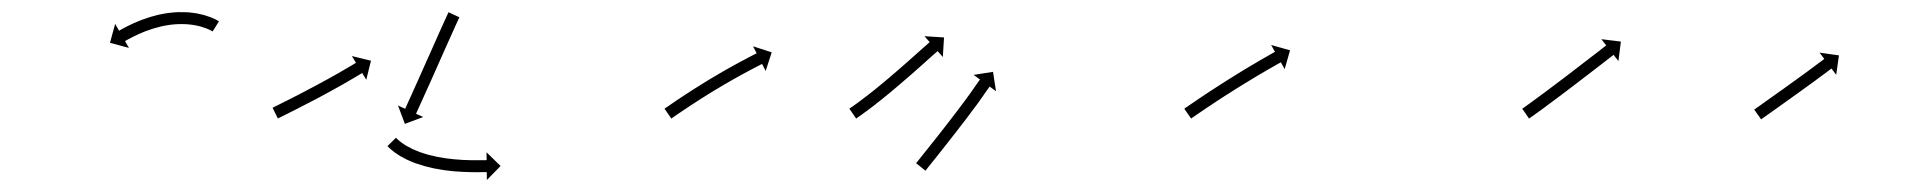

<svg xmlns="http://www.w3.org/2000/svg" viewBox="-20 -276 3206 321"><path d="M334.5 -224C334.8 -223.8 335.2 -223.6 335.5 -223.4L346.1 -240.4C345.7 -240.7 345.3 -240.9 344.9 -241.1C344.9 -241.1 344.9 -241.2 344.8 -241.2C344.8 -241.2 344.7 -241.2 344.7 -241.2C343.2 -242.1 341.6 -242.9 340 -243.7C340 -243.7 340 -243.8 339.9 -243.8C339.9 -243.8 339.8 -243.9 339.8 -243.9C337.3 -245 334.7 -246.1 332.1 -247.2C332.1 -247.2 332.1 -247.2 332 -247.2C331.9 -247.3 331.9 -247.3 331.9 -247.3C328.4 -248.6 325 -249.7 321.5 -250.7C321.5 -250.7 321.4 -250.7 321.3 -250.8C321.3 -250.8 321.2 -250.8 321.2 -250.8C317 -251.9 312.8 -252.9 308.6 -253.7C308.6 -253.7 308.5 -253.7 308.4 -253.7C308.3 -253.7 308.2 -253.7 308.2 -253.7C303.4 -254.5 298.6 -255 293.8 -255.5C293.8 -255.5 293.7 -255.5 293.6 -255.5C293.6 -255.5 293.5 -255.5 293.5 -255.5C288.3 -255.7 283.1 -255.8 277.9 -255.7C277.9 -255.7 277.9 -255.7 277.8 -255.7C277.7 -255.7 277.6 -255.7 277.6 -255.7C272.2 -255.4 266.9 -255 261.6 -254.3C261.6 -254.3 261.5 -254.3 261.4 -254.3C261.3 -254.3 261.3 -254.3 261.3 -254.3C256 -253.5 250.7 -252.6 245.4 -251.4C245.4 -251.4 245.3 -251.4 245.3 -251.4C245.2 -251.4 245.1 -251.4 245.1 -251.4C240.1 -250.2 235 -248.8 230 -247.3C230 -247.3 230 -247.3 229.9 -247.3C229.9 -247.3 229.8 -247.2 229.8 -247.2C225.2 -245.7 220.5 -244.1 216 -242.4C216 -242.4 215.9 -242.4 215.9 -242.4C215.8 -242.4 215.8 -242.3 215.8 -242.3C211.7 -240.7 207.6 -239 203.6 -237.3C203.6 -237.3 203.6 -237.2 203.6 -237.2C203.5 -237.2 203.5 -237.2 203.5 -237.2C200.1 -235.6 196.8 -234 193.4 -232.4C193.4 -232.4 193.4 -232.4 193.4 -232.4C193.4 -232.4 193.3 -232.3 193.3 -232.3C190.8 -231 188.2 -229.7 185.7 -228.4C185.7 -228.4 185.7 -228.4 185.7 -228.3C185.7 -228.3 185.6 -228.3 185.6 -228.3C184 -227.4 182.4 -226.5 180.8 -225.6L180.8 -225.6L180.8 -225.6C180.2 -225.3 179.6 -225 179.1 -224.6L172.5 -236.1L163.9 -204.4L195.6 -195.9L189 -207.3C189.6 -207.6 190.1 -207.9 190.7 -208.2L190.7 -208.2L190.6 -208.2C192.2 -209.1 193.7 -209.9 195.2 -210.8C195.2 -210.8 195.2 -210.8 195.2 -210.8C195.2 -210.8 195.2 -210.7 195.2 -210.7C197.6 -212 200 -213.3 202.4 -214.5C202.4 -214.5 202.4 -214.5 202.4 -214.5C202.3 -214.5 202.3 -214.5 202.3 -214.5C205.5 -216 208.7 -217.6 211.9 -219C211.9 -219 211.8 -219 211.8 -219C211.7 -219 211.7 -219 211.7 -219C215.5 -220.6 219.3 -222.2 223.2 -223.8C223.2 -223.8 223.1 -223.7 223.1 -223.7C223 -223.7 223 -223.7 223 -223.7C227.3 -225.3 231.6 -226.8 236 -228.2C236 -228.2 235.9 -228.2 235.9 -228.2C235.8 -228.2 235.7 -228.1 235.7 -228.1C240.4 -229.5 245.1 -230.8 249.8 -231.9C249.8 -231.9 249.8 -231.9 249.7 -231.9C249.6 -231.9 249.6 -231.9 249.6 -231.9C254.4 -232.9 259.3 -233.8 264.2 -234.5C264.2 -234.5 264.2 -234.5 264.1 -234.5C264 -234.5 263.9 -234.5 263.9 -234.5C268.8 -235.1 273.7 -235.5 278.6 -235.7C278.6 -235.7 278.6 -235.7 278.5 -235.7C278.4 -235.7 278.3 -235.7 278.3 -235.7C283 -235.8 287.7 -235.7 292.5 -235.5C292.5 -235.5 292.4 -235.5 292.3 -235.5C292.2 -235.5 292.1 -235.5 292.1 -235.5C296.5 -235.2 300.8 -234.6 305.1 -234C305.1 -234 305 -234 305 -234C304.9 -234 304.8 -234 304.8 -234C308.6 -233.3 312.4 -232.5 316.1 -231.5C316.1 -231.5 316 -231.5 315.9 -231.5C315.9 -231.5 315.8 -231.6 315.8 -231.6C318.9 -230.6 321.9 -229.6 324.9 -228.5C324.9 -228.5 324.9 -228.6 324.8 -228.6C324.7 -228.6 324.7 -228.6 324.7 -228.6C326.9 -227.7 329.1 -226.8 331.3 -225.8C331.3 -225.8 331.2 -225.8 331.1 -225.8C331.1 -225.9 331 -225.9 331 -225.9C332.3 -225.3 333.5 -224.6 334.7 -223.9C334.7 -223.9 334.7 -223.9 334.6 -224C334.6 -224 334.5 -224 334.5 -224Z M437.3 -96.6C436.7 -96.3 436.2 -96.1 435.7 -95.8L444.6 -77.9C445.1 -78.2 445.6 -78.4 446.2 -78.7C447.7 -79.4 449.2 -80.2 450.7 -81C453.1 -82.1 455.4 -83.3 457.8 -84.5C460.9 -86 463.9 -87.6 466.9 -89.1L467 -89.1L467 -89.1C470.6 -90.9 474.2 -92.7 477.8 -94.6L477.8 -94.6L477.8 -94.6C481.8 -96.6 485.8 -98.7 489.8 -100.8L489.8 -100.8L489.8 -100.8C494.1 -103 498.4 -105.2 502.6 -107.4L502.7 -107.4L502.7 -107.4C507.1 -109.8 511.5 -112.1 515.9 -114.4L515.9 -114.4L515.9 -114.4C520.3 -116.8 524.6 -119.1 529 -121.5L529 -121.5L529 -121.5C533.3 -123.8 537.5 -126.2 541.7 -128.5L541.7 -128.5L541.7 -128.5C545.6 -130.7 549.6 -132.9 553.5 -135.1L553.5 -135.1L553.5 -135.1C557 -137.1 560.5 -139.1 564 -141.2L564 -141.2L564 -141.2C567 -142.9 569.9 -144.6 572.8 -146.3L572.9 -146.3L572.9 -146.4C575.1 -147.7 577.4 -149 579.6 -150.4L579.6 -150.4L579.6 -150.4C581.1 -151.3 582.5 -152.1 584 -153C584.5 -153.3 585 -153.6 585.5 -153.9L592.4 -142.7L600.2 -174.5L568.3 -182.3L575.2 -171C574.7 -170.7 574.1 -170.4 573.6 -170.1C572.2 -169.3 570.8 -168.4 569.4 -167.5L569.4 -167.5L569.4 -167.5C567.1 -166.2 564.9 -164.9 562.7 -163.6L562.7 -163.6L562.7 -163.6C559.8 -161.9 556.9 -160.2 554 -158.5L554 -158.5L554 -158.5C550.5 -156.5 547.1 -154.5 543.6 -152.5L543.6 -152.5L543.6 -152.5C539.7 -150.3 535.9 -148.1 532 -146L532 -146L532 -146C527.8 -143.7 523.6 -141.4 519.4 -139.1L519.5 -139.1L519.5 -139.1C515.1 -136.7 510.8 -134.4 506.4 -132.1L506.4 -132.1L506.5 -132.1C502.1 -129.8 497.7 -127.5 493.4 -125.2L493.4 -125.2L493.4 -125.2C489.1 -122.9 484.9 -120.7 480.6 -118.5L480.6 -118.5L480.6 -118.5C476.7 -116.5 472.7 -114.4 468.7 -112.4L468.7 -112.4L468.7 -112.4C465.1 -110.6 461.5 -108.8 457.9 -106.9L457.9 -107L457.9 -107C454.9 -105.4 451.9 -103.9 448.8 -102.4C446.5 -101.2 444.2 -100 441.8 -98.9C440.3 -98.1 438.8 -97.4 437.3 -96.6ZM747.2 -245.4C747.5 -246 747.8 -246.5 748 -247.1L729.9 -255.6C729.6 -255 729.4 -254.4 729.1 -253.8L729.1 -253.8L729.1 -253.8C728.3 -252.1 727.5 -250.4 726.7 -248.7L726.7 -248.7L726.7 -248.7C725.5 -246 724.3 -243.4 723.1 -240.8L723.1 -240.8L723.1 -240.7C721.5 -237.3 720 -233.9 718.4 -230.4L718.4 -230.4L718.4 -230.4C716.6 -226.4 714.8 -222.3 712.9 -218.2C710.9 -213.7 708.9 -209.1 706.9 -204.6C704.7 -199.7 702.5 -194.8 700.4 -190C698.1 -184.9 695.9 -179.9 693.6 -174.9C691.4 -169.8 689.2 -164.8 686.9 -159.8C684.8 -154.9 682.6 -150.1 680.4 -145.2C678.4 -140.6 676.3 -136.1 674.3 -131.6C672.5 -127.5 670.6 -123.4 668.8 -119.3C667.2 -115.9 665.7 -112.5 664.1 -109C662.9 -106.4 661.7 -103.7 660.5 -101.1C659.7 -99.4 659 -97.7 658.2 -96C657.9 -95.3 657.6 -94.7 657.4 -94.1L645.4 -99.6L656.9 -68.9L687.6 -80.4L675.6 -85.8C675.8 -86.5 676.1 -87.1 676.4 -87.7C677.2 -89.4 677.9 -91.1 678.7 -92.8C679.9 -95.4 681.1 -98.1 682.3 -100.8C683.9 -104.2 685.5 -107.7 687 -111.1C688.9 -115.2 690.7 -119.3 692.5 -123.4C694.6 -127.9 696.6 -132.5 698.7 -137C700.8 -141.9 703 -146.8 705.2 -151.6C707.4 -156.7 709.7 -161.7 711.9 -166.7C714.2 -171.8 716.4 -176.8 718.6 -181.8C720.8 -186.7 723 -191.6 725.1 -196.4C727.2 -201 729.2 -205.5 731.2 -210C733 -214.1 734.8 -218.2 736.7 -222.2L736.7 -222.2L736.7 -222.2C738.2 -225.6 739.8 -229.1 741.3 -232.5L741.3 -232.5L741.3 -232.5C742.5 -235.1 743.7 -237.7 744.9 -240.3L744.9 -240.3L744.9 -240.3C745.7 -242 746.4 -243.7 747.2 -245.4L747.2 -245.4ZM643.2 -44.5C642.8 -44.9 642.4 -45.3 642 -45.7L627.8 -31.7C628.2 -31.2 628.6 -30.8 629.1 -30.4C629.1 -30.4 629.1 -30.3 629.1 -30.3C629.1 -30.3 629.2 -30.3 629.2 -30.3C630.4 -29 631.8 -27.8 633.1 -26.6C633.1 -26.6 633.1 -26.6 633.2 -26.5C633.2 -26.5 633.3 -26.5 633.3 -26.5C635.4 -24.6 637.6 -22.9 639.8 -21.2C639.8 -21.2 639.9 -21.2 639.9 -21.1C640 -21.1 640.1 -21 640.1 -21C643 -18.9 646.1 -17 649.2 -15C649.2 -15 649.2 -15 649.3 -15C649.4 -14.9 649.4 -14.9 649.4 -14.9C653.2 -12.7 657 -10.7 660.9 -8.8C660.9 -8.8 661 -8.8 661.1 -8.8C661.1 -8.7 661.2 -8.7 661.2 -8.7C665.6 -6.7 670.1 -4.8 674.6 -3.1C674.6 -3.1 674.7 -3.1 674.8 -3.1C674.8 -3 674.9 -3 674.9 -3C679.8 -1.3 684.8 0.3 689.8 1.7C689.8 1.7 689.9 1.7 689.9 1.8C690 1.8 690.1 1.8 690.1 1.8C695.3 3.2 700.5 4.4 705.8 5.6C705.8 5.6 705.9 5.6 705.9 5.6C706 5.6 706 5.6 706 5.6C711.3 6.6 716.7 7.6 722 8.4C722 8.4 722.1 8.4 722.1 8.4C722.2 8.4 722.2 8.4 722.2 8.4C727.4 9.1 732.6 9.7 737.9 10.3C737.9 10.3 737.9 10.3 738 10.3C738 10.3 738 10.3 738 10.3C742.9 10.7 747.8 11 752.8 11.3C752.8 11.3 752.8 11.3 752.8 11.3C752.9 11.3 752.9 11.3 752.9 11.3C757.3 11.5 761.7 11.7 766.1 11.8C766.1 11.8 766.2 11.8 766.2 11.8C766.2 11.8 766.2 11.8 766.2 11.8C770 11.8 773.7 11.9 777.5 11.9L777.5 11.9L777.5 11.9C780.4 11.8 783.3 11.8 786.2 11.8L786.2 11.8L786.2 11.8C788.1 11.8 789.9 11.8 791.8 11.8C792.5 11.8 793.1 11.7 793.8 11.7L794 24.9L816.9 1.5L793.4 -21.4L793.6 -8.3C792.9 -8.3 792.3 -8.2 791.6 -8.2C789.8 -8.2 787.9 -8.2 786.1 -8.2L786.1 -8.2L786.1 -8.2C783.2 -8.2 780.3 -8.2 777.4 -8.1L777.4 -8.1L777.4 -8.1C773.8 -8.1 770.1 -8.2 766.5 -8.2C766.5 -8.2 766.5 -8.2 766.5 -8.2C766.5 -8.2 766.6 -8.2 766.6 -8.2C762.3 -8.3 758.1 -8.4 753.8 -8.6C753.8 -8.6 753.8 -8.6 753.9 -8.6C753.9 -8.6 753.9 -8.6 753.9 -8.6C749.2 -8.9 744.5 -9.3 739.7 -9.7C739.7 -9.7 739.8 -9.7 739.8 -9.7C739.9 -9.6 739.9 -9.6 739.9 -9.6C734.9 -10.2 729.9 -10.7 724.9 -11.4C724.9 -11.4 724.9 -11.4 725 -11.4C725 -11.4 725.1 -11.4 725.1 -11.4C720 -12.2 714.9 -13.1 709.8 -14C709.8 -14 709.9 -14 709.9 -14C710 -14 710 -14 710 -14C705 -15.1 700.1 -16.2 695.2 -17.5C695.2 -17.5 695.2 -17.5 695.3 -17.5C695.3 -17.5 695.4 -17.5 695.4 -17.5C690.7 -18.8 686.1 -20.3 681.5 -21.9C681.5 -21.9 681.6 -21.9 681.6 -21.9C681.7 -21.8 681.8 -21.8 681.8 -21.8C677.6 -23.4 673.5 -25.1 669.4 -26.9C669.4 -26.9 669.5 -26.9 669.6 -26.9C669.6 -26.8 669.7 -26.8 669.7 -26.8C666.2 -28.5 662.8 -30.3 659.4 -32.2C659.4 -32.2 659.4 -32.2 659.5 -32.2C659.6 -32.1 659.7 -32.1 659.7 -32.1C656.9 -33.7 654.2 -35.5 651.6 -37.4C651.6 -37.4 651.7 -37.3 651.8 -37.3C651.8 -37.2 651.9 -37.2 651.9 -37.2C650 -38.6 648.1 -40.1 646.2 -41.7C646.2 -41.7 646.3 -41.6 646.3 -41.6C646.4 -41.6 646.4 -41.5 646.4 -41.5C645.3 -42.5 644.2 -43.6 643.1 -44.6C643.1 -44.6 643.1 -44.6 643.1 -44.6C643.1 -44.5 643.2 -44.5 643.2 -44.5Z M1092.6 -95.4C1092.1 -95 1091.5 -94.6 1091 -94.2L1102.4 -77.8C1103 -78.2 1103.5 -78.6 1104.1 -79C1105.6 -80 1107.1 -81.1 1108.7 -82.2L1108.7 -82.2L1108.7 -82.2C1111.1 -83.8 1113.5 -85.5 1115.9 -87.1L1115.9 -87.1L1115.9 -87.1C1119 -89.2 1122.1 -91.3 1125.3 -93.5L1125.3 -93.4L1125.3 -93.4C1129 -95.9 1132.7 -98.4 1136.5 -100.9L1136.4 -100.8L1136.4 -100.8C1140.6 -103.6 1144.8 -106.3 1149 -109L1149 -109L1149 -109C1153.5 -111.8 1158 -114.7 1162.6 -117.5L1162.5 -117.5L1162.5 -117.5C1167.2 -120.4 1171.9 -123.3 1176.6 -126.2L1176.6 -126.2L1176.6 -126.1C1181.3 -129 1186.1 -131.8 1190.8 -134.6L1190.8 -134.6L1190.8 -134.6C1195.4 -137.3 1200.1 -139.9 1204.7 -142.6L1204.7 -142.6L1204.7 -142.6C1209 -145 1213.4 -147.5 1217.8 -149.9L1217.8 -149.9L1217.7 -149.9C1221.7 -152 1225.6 -154.2 1229.6 -156.3L1229.5 -156.3L1229.5 -156.3C1232.9 -158 1236.2 -159.8 1239.6 -161.6L1239.6 -161.6L1239.5 -161.6C1242.1 -162.9 1244.7 -164.3 1247.3 -165.6L1247.3 -165.6L1247.3 -165.6C1249 -166.5 1250.6 -167.3 1252.3 -168.2C1252.9 -168.5 1253.5 -168.8 1254.1 -169.1L1260.1 -157.3L1270.2 -188.5L1239 -198.6L1245 -186.9C1244.4 -186.6 1243.8 -186.3 1243.2 -186C1241.5 -185.1 1239.8 -184.2 1238.1 -183.4L1238.1 -183.4L1238.1 -183.4C1235.5 -182 1232.9 -180.7 1230.3 -179.3L1230.3 -179.3L1230.3 -179.3C1226.9 -177.5 1223.5 -175.7 1220.1 -173.9L1220.1 -173.9L1220.1 -173.9C1216.1 -171.8 1212.1 -169.6 1208.1 -167.4L1208.1 -167.4L1208.1 -167.4C1203.7 -164.9 1199.3 -162.5 1194.8 -160L1194.8 -160L1194.8 -160C1190.1 -157.3 1185.4 -154.6 1180.7 -151.9L1180.7 -151.9L1180.7 -151.8C1175.9 -149 1171.1 -146.2 1166.3 -143.3L1166.3 -143.3L1166.3 -143.3C1161.5 -140.4 1156.7 -137.5 1152 -134.5L1152 -134.5L1152 -134.5C1147.4 -131.6 1142.8 -128.7 1138.2 -125.8L1138.2 -125.8L1138.2 -125.8C1134 -123.1 1129.7 -120.3 1125.5 -117.6L1125.5 -117.6L1125.5 -117.6C1121.7 -115.1 1117.9 -112.6 1114.2 -110.1L1114.1 -110.1L1114.1 -110.1C1111 -107.9 1107.8 -105.8 1104.6 -103.6L1104.6 -103.6L1104.6 -103.6C1102.2 -102 1099.8 -100.3 1097.3 -98.6L1097.3 -98.6L1097.3 -98.6C1095.8 -97.5 1094.2 -96.5 1092.6 -95.4Z M1401.6 -95.4C1401.1 -95 1400.6 -94.6 1400 -94.3L1411.4 -77.8C1412 -78.2 1412.5 -78.6 1413.1 -78.9L1413.1 -79L1413.1 -79C1414.6 -80 1416.1 -81.1 1417.6 -82.2L1417.6 -82.2L1417.7 -82.2C1420 -83.9 1422.4 -85.6 1424.7 -87.3L1424.7 -87.3L1424.7 -87.3C1427.8 -89.5 1430.8 -91.8 1433.8 -94C1433.8 -94 1433.8 -94 1433.8 -94C1433.8 -94 1433.8 -94 1433.8 -94C1437.4 -96.7 1440.9 -99.4 1444.4 -102.1C1444.4 -102.1 1444.4 -102.2 1444.4 -102.2C1444.4 -102.2 1444.4 -102.2 1444.4 -102.2C1448.3 -105.2 1452.2 -108.3 1456.1 -111.4L1456.1 -111.4L1456.1 -111.5C1460.3 -114.8 1464.4 -118.2 1468.5 -121.5L1468.5 -121.6L1468.5 -121.6C1472.7 -125.1 1476.9 -128.6 1481.1 -132.2L1481.1 -132.2L1481.1 -132.2C1485.3 -135.7 1489.5 -139.3 1493.6 -142.9L1493.6 -142.9L1493.6 -142.9C1497.6 -146.4 1501.7 -149.9 1505.7 -153.4L1505.7 -153.4L1505.7 -153.4C1509.4 -156.7 1513.1 -160 1516.9 -163.3C1520.2 -166.3 1523.5 -169.3 1526.9 -172.2C1529.7 -174.7 1532.5 -177.2 1535.3 -179.8C1537.5 -181.7 1539.7 -183.6 1541.9 -185.6C1543.3 -186.8 1544.7 -188 1546.1 -189.3C1546.6 -189.7 1547.1 -190.2 1547.6 -190.6L1556.3 -180.7L1558.3 -213.4L1525.6 -215.5L1534.3 -205.6C1533.8 -205.1 1533.3 -204.7 1532.8 -204.3C1531.4 -203 1530 -201.8 1528.6 -200.5C1526.4 -198.6 1524.2 -196.6 1522 -194.7C1519.2 -192.2 1516.4 -189.7 1513.6 -187.2C1510.2 -184.2 1506.9 -181.2 1503.6 -178.3C1499.9 -175 1496.2 -171.7 1492.4 -168.4L1492.5 -168.4L1492.5 -168.5C1488.5 -165 1484.5 -161.5 1480.5 -158L1480.5 -158L1480.5 -158C1476.4 -154.5 1472.3 -150.9 1468.1 -147.4L1468.2 -147.4L1468.2 -147.4C1464 -143.9 1459.9 -140.4 1455.7 -136.9L1455.7 -136.9L1455.7 -137C1451.7 -133.6 1447.6 -130.3 1443.6 -127L1443.6 -127L1443.6 -127C1439.8 -124 1435.9 -120.9 1432.1 -117.9C1432.1 -117.9 1432.1 -117.9 1432.1 -117.9C1432.1 -117.9 1432.1 -117.9 1432.1 -117.9C1428.7 -115.3 1425.2 -112.6 1421.7 -110C1421.7 -110 1421.7 -110 1421.8 -110C1421.8 -110 1421.8 -110 1421.8 -110C1418.8 -107.8 1415.9 -105.6 1412.9 -103.4L1412.9 -103.4L1412.9 -103.4C1410.7 -101.8 1408.4 -100.1 1406 -98.5L1406.1 -98.5L1406.1 -98.5C1404.6 -97.4 1403.1 -96.4 1401.6 -95.4L1401.6 -95.4ZM1512.9 -4.7C1512.5 -4.2 1512.1 -3.7 1511.6 -3.2L1527.2 9.4C1527.6 8.9 1528.1 8.3 1528.5 7.8C1529.6 6.4 1530.8 4.9 1532 3.4C1533.8 1.2 1535.6 -1.1 1537.4 -3.4C1539.8 -6.3 1542.1 -9.3 1544.5 -12.2C1547.3 -15.7 1550 -19.2 1552.8 -22.7C1555.9 -26.6 1559 -30.5 1562.1 -34.4L1562.1 -34.4L1562.1 -34.5C1565.4 -38.6 1568.7 -42.8 1571.9 -47L1571.9 -47L1571.9 -47C1575.3 -51.4 1578.7 -55.7 1582.1 -60L1582.1 -60.1L1582.1 -60.1C1585.4 -64.4 1588.8 -68.8 1592.1 -73.1L1592.1 -73.1L1592.2 -73.1C1595.4 -77.4 1598.6 -81.6 1601.8 -85.8L1601.8 -85.8L1601.8 -85.9C1604.8 -89.8 1607.8 -93.8 1610.7 -97.8L1610.8 -97.8L1610.8 -97.8C1613.4 -101.4 1616 -105 1618.6 -108.6C1618.6 -108.6 1618.6 -108.6 1618.6 -108.6C1618.6 -108.7 1618.6 -108.7 1618.6 -108.7C1620.8 -111.7 1623 -114.8 1625.1 -117.9L1625.1 -117.9L1625.1 -117.9C1626.8 -120.3 1628.4 -122.7 1630.1 -125.1L1630.1 -125.1L1630.1 -125.1C1631.2 -126.6 1632.3 -128.1 1633.4 -129.7L1633.4 -129.6L1633.4 -129.6C1633.8 -130.2 1634.2 -130.7 1634.6 -131.3L1645.2 -123.5L1640.2 -155.9L1607.8 -150.8L1618.4 -143.1C1618 -142.5 1617.6 -142 1617.2 -141.4L1617.2 -141.4L1617.2 -141.4C1616.1 -139.8 1614.9 -138.3 1613.8 -136.7L1613.8 -136.7L1613.8 -136.6C1612.1 -134.2 1610.3 -131.7 1608.6 -129.3L1608.6 -129.3L1608.6 -129.2C1606.5 -126.2 1604.4 -123.2 1602.3 -120.2C1602.3 -120.2 1602.3 -120.3 1602.3 -120.3C1602.4 -120.3 1602.4 -120.3 1602.4 -120.3C1599.8 -116.7 1597.2 -113.2 1594.6 -109.7L1594.7 -109.7L1594.7 -109.7C1591.7 -105.8 1588.8 -101.8 1585.8 -97.9L1585.8 -97.9L1585.9 -97.9C1582.7 -93.7 1579.5 -89.5 1576.3 -85.3L1576.3 -85.3L1576.3 -85.3C1572.9 -80.9 1569.6 -76.6 1566.3 -72.3L1566.3 -72.3L1566.3 -72.3C1562.9 -68 1559.5 -63.7 1556.2 -59.3L1556.2 -59.3L1556.2 -59.3C1552.9 -55.2 1549.6 -51 1546.4 -46.8L1546.4 -46.8L1546.4 -46.8C1543.3 -42.9 1540.2 -39 1537.1 -35.1C1534.4 -31.6 1531.6 -28.2 1528.8 -24.7C1526.5 -21.7 1524.2 -18.8 1521.8 -15.9C1520 -13.6 1518.2 -11.3 1516.4 -9.1C1515.2 -7.6 1514 -6.2 1512.9 -4.7Z M1961.6 -95.4C1961.1 -95 1960.5 -94.6 1960 -94.2L1971.4 -77.8C1972 -78.2 1972.5 -78.6 1973.1 -79C1974.6 -80 1976.1 -81.1 1977.7 -82.2L1977.7 -82.2L1977.7 -82.2C1980.1 -83.8 1982.5 -85.5 1984.9 -87.1L1984.9 -87.1L1984.9 -87.1C1988 -89.2 1991.1 -91.4 1994.3 -93.5L1994.2 -93.5L1994.2 -93.5C1997.9 -96 2001.7 -98.5 2005.4 -100.9L2005.4 -100.9L2005.4 -100.9C2009.5 -103.7 2013.7 -106.4 2017.9 -109.2L2017.9 -109.2L2017.9 -109.2C2022.3 -112.1 2026.8 -115 2031.3 -117.9L2031.3 -117.9L2031.3 -117.8C2035.9 -120.8 2040.6 -123.8 2045.3 -126.7L2045.3 -126.7L2045.2 -126.7C2049.9 -129.6 2054.6 -132.5 2059.3 -135.4L2059.3 -135.4L2059.3 -135.4C2063.8 -138.2 2068.4 -141 2073 -143.7L2072.9 -143.7L2072.9 -143.7C2077.2 -146.3 2081.5 -148.9 2085.8 -151.4L2085.8 -151.4L2085.8 -151.4C2089.6 -153.7 2093.5 -155.9 2097.4 -158.2L2097.4 -158.2L2097.3 -158.2C2100.6 -160.1 2103.9 -162 2107.2 -163.8L2107.2 -163.8L2107.2 -163.8C2109.7 -165.3 2112.2 -166.7 2114.8 -168.2L2114.8 -168.2L2114.8 -168.2C2116.4 -169.1 2118 -170 2119.7 -170.9C2120.2 -171.2 2120.8 -171.6 2121.4 -171.9L2127.8 -160.4L2136.8 -191.9L2105.2 -200.8L2111.6 -189.3C2111.1 -189 2110.5 -188.7 2109.9 -188.4C2108.2 -187.4 2106.6 -186.5 2104.9 -185.6L2104.9 -185.6L2104.9 -185.6C2102.4 -184.1 2099.8 -182.7 2097.3 -181.2L2097.2 -181.2L2097.2 -181.2C2093.9 -179.3 2090.6 -177.4 2087.3 -175.5L2087.3 -175.5L2087.3 -175.5C2083.4 -173.2 2079.5 -170.9 2075.6 -168.6L2075.6 -168.6L2075.6 -168.6C2071.3 -166 2066.9 -163.5 2062.6 -160.9L2062.6 -160.9L2062.6 -160.9C2058 -158.1 2053.4 -155.3 2048.8 -152.5L2048.8 -152.5L2048.8 -152.4C2044.1 -149.5 2039.3 -146.6 2034.6 -143.6L2034.6 -143.6L2034.6 -143.6C2029.9 -140.7 2025.2 -137.7 2020.5 -134.7L2020.5 -134.7L2020.5 -134.7C2016 -131.8 2011.5 -128.9 2007 -125.9L2006.9 -125.9L2006.9 -125.9C2002.7 -123.2 1998.5 -120.4 1994.3 -117.6L1994.3 -117.6L1994.3 -117.6C1990.5 -115.1 1986.8 -112.6 1983.1 -110.1L1983.1 -110.1L1983 -110C1979.9 -107.9 1976.7 -105.8 1973.6 -103.6L1973.6 -103.6L1973.6 -103.6C1971.1 -101.9 1968.7 -100.3 1966.3 -98.6L1966.3 -98.6L1966.3 -98.6C1964.7 -97.5 1963.2 -96.5 1961.6 -95.4Z M2526.6 -95.4C2526.1 -95 2525.5 -94.6 2525 -94.2L2536.4 -77.8C2537 -78.2 2537.5 -78.6 2538 -78.9L2538.1 -79L2538.1 -79C2539.6 -80 2541.1 -81.1 2542.6 -82.2L2542.6 -82.2L2542.7 -82.2C2545 -83.9 2547.4 -85.6 2549.7 -87.3L2549.7 -87.3L2549.7 -87.3C2552.8 -89.5 2555.8 -91.7 2558.9 -93.9L2558.9 -93.9L2558.9 -93.9C2562.5 -96.6 2566.1 -99.2 2569.6 -101.9L2569.6 -101.9L2569.6 -101.9C2573.6 -104.9 2577.6 -107.8 2581.6 -110.8L2581.6 -110.8L2581.6 -110.8C2585.9 -114 2590.1 -117.2 2594.4 -120.4L2594.4 -120.4L2594.4 -120.4C2598.8 -123.8 2603.2 -127.1 2607.6 -130.4C2611.9 -133.7 2616.3 -137.1 2620.7 -140.4C2624.9 -143.6 2629.2 -146.9 2633.4 -150.1C2637.3 -153.1 2641.3 -156.2 2645.2 -159.2C2648.8 -161.9 2652.3 -164.7 2655.9 -167.4C2658.8 -169.7 2661.8 -172 2664.8 -174.3C2667.1 -176.1 2669.4 -177.9 2671.7 -179.7C2673.2 -180.8 2674.7 -182 2676.1 -183.1C2676.7 -183.5 2677.2 -183.9 2677.7 -184.3L2685.8 -173.9L2689.9 -206.5L2657.3 -210.5L2665.4 -200.1C2664.9 -199.7 2664.4 -199.3 2663.9 -198.9C2662.4 -197.8 2660.9 -196.6 2659.4 -195.5C2657.1 -193.7 2654.8 -191.9 2652.6 -190.1C2649.6 -187.8 2646.6 -185.5 2643.6 -183.2C2640.1 -180.5 2636.6 -177.8 2633 -175.1C2629.1 -172 2625.2 -169 2621.2 -166C2617 -162.7 2612.8 -159.5 2608.6 -156.3C2604.2 -153 2599.8 -149.6 2595.5 -146.3C2591.1 -143 2586.7 -139.7 2582.3 -136.4L2582.4 -136.4L2582.4 -136.4C2578.1 -133.2 2573.9 -130 2569.6 -126.8L2569.6 -126.8L2569.6 -126.8C2565.7 -123.9 2561.7 -120.9 2557.7 -117.9L2557.7 -118L2557.7 -118C2554.2 -115.3 2550.6 -112.7 2547 -110.1L2547 -110.1L2547 -110.1C2544 -107.9 2541 -105.7 2538 -103.5L2538 -103.5L2538 -103.5C2535.7 -101.8 2533.4 -100.1 2531 -98.5L2531 -98.5L2531.1 -98.5C2529.6 -97.4 2528.1 -96.4 2526.6 -95.3L2526.6 -95.3Z M2914.2 -93.7C2913.7 -93.4 2913.3 -93.1 2912.8 -92.8L2924.4 -76.5C2924.9 -76.8 2925.3 -77.1 2925.7 -77.4C2927 -78.3 2928.3 -79.2 2929.5 -80.1C2931.4 -81.5 2933.4 -82.9 2935.3 -84.2C2937.9 -86 2940.4 -87.8 2942.9 -89.6C2945.9 -91.7 2948.9 -93.8 2951.9 -96C2955.2 -98.3 2958.5 -100.7 2961.8 -103.1C2965.4 -105.6 2969 -108.1 2972.5 -110.7C2976.2 -113.3 2979.8 -115.9 2983.5 -118.6C2987.2 -121.2 2990.8 -123.8 2994.5 -126.5L2994.5 -126.5L2994.5 -126.5C2998 -129 3001.6 -131.6 3005.1 -134.2L3005.1 -134.2L3005.1 -134.2C3008.4 -136.6 3011.7 -139 3015 -141.4L3015 -141.4L3015 -141.4C3017.9 -143.6 3020.9 -145.7 3023.8 -147.9L3023.8 -147.9L3023.8 -147.9C3026.3 -149.8 3028.8 -151.6 3031.3 -153.4C3033.2 -154.9 3035.1 -156.3 3037 -157.7C3038.2 -158.6 3039.5 -159.6 3040.7 -160.5C3041.1 -160.8 3041.6 -161.1 3042 -161.4L3049.9 -150.9L3054.5 -183.4L3022.1 -188L3030 -177.4C3029.6 -177.1 3029.1 -176.8 3028.7 -176.5C3027.5 -175.6 3026.3 -174.6 3025 -173.7C3023.1 -172.3 3021.2 -170.9 3019.3 -169.5C3016.9 -167.7 3014.4 -165.8 3011.9 -164L3011.9 -164L3011.9 -164C3009 -161.8 3006.1 -159.7 3003.1 -157.5L3003.1 -157.5L3003.2 -157.5C2999.9 -155.1 2996.6 -152.7 2993.3 -150.3L2993.3 -150.3L2993.3 -150.3C2989.8 -147.8 2986.3 -145.2 2982.8 -142.7L2982.8 -142.7L2982.8 -142.7C2979.1 -140.1 2975.5 -137.4 2971.8 -134.8C2968.2 -132.2 2964.5 -129.6 2960.9 -126.9C2957.3 -124.4 2953.8 -121.9 2950.2 -119.4C2946.9 -117 2943.6 -114.6 2940.3 -112.3C2937.3 -110.1 2934.3 -108 2931.3 -105.9C2928.8 -104.1 2926.3 -102.3 2923.8 -100.5C2921.8 -99.2 2919.9 -97.8 2917.9 -96.4C2916.7 -95.5 2915.4 -94.6 2914.2 -93.7Z"/></svg>

Font: FRB American Cursive Just Arrows Medium
Style: Italic
Weight: 500
Italic angle: -25°
Version: Version 2.0;Modular Font Editor K font №1